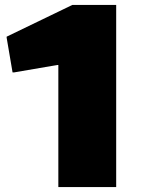

<svg xmlns="http://www.w3.org/2000/svg" viewBox="-20 -760 576 780"><path d="M217 -496H213L38 -466H31L7 -607V-611L274 -740H452V0H217Z"/></svg>

Font: Encode Sans Wide
Style: Black
Weight: 900
Designer: Pablo Impallari, Andres Torresi
Foundry: Pablo Impallari, Andres Torresi
Version: Version 1.000; ttfautohint (v1.00) -l 8 -r 50 -G 200 -x 14 -